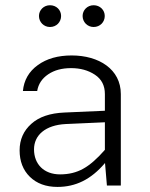

<svg xmlns="http://www.w3.org/2000/svg" viewBox="-20 -716 579 741"><path d="M446.3 -353C446.3 -448.7 361.8 -502 256.8 -502C203.6 -502 160.2 -489.7 126 -464.8C91.3 -439.9 72.3 -406.2 68.4 -364.7H123.5C127.9 -391.6 142.1 -413.1 166 -429.2C189.9 -445.3 219.2 -453.1 254.4 -453.1C289.6 -453.1 320.3 -444.8 346.2 -427.7C372.1 -410.6 384.8 -385.7 384.8 -353V-288.6L228.5 -281.7C173.3 -279.3 130.9 -265.1 101.1 -238.3C70.8 -211.4 55.7 -177.2 55.7 -135.7C55.7 -93.8 68.8 -59.6 95.2 -33.7C121.6 -7.8 157.2 5.4 201.7 5.4C271.5 5.4 331.1 -22.9 385.3 -86.9L392.6 0H446.3ZM111.3 -139.6C111.3 -194.3 155.3 -233.4 233.9 -237.3L384.8 -244.1V-137.7C355 -103.5 327.1 -79.1 301.3 -64.9C275.4 -50.3 245.6 -43 211.9 -43C149.4 -43 111.3 -82.5 111.3 -139.6ZM130.4 -654.3C130.4 -630.9 148.9 -611.8 172.9 -611.8C197.8 -611.8 215.8 -630.9 215.8 -654.3C215.8 -677.2 197.8 -695.8 172.9 -695.8C148.9 -695.8 130.4 -677.2 130.4 -654.3ZM298.8 -654.3C298.8 -630.9 317.4 -611.8 341.3 -611.8C366.2 -611.8 384.3 -630.9 384.3 -654.3C384.3 -677.2 366.2 -695.8 341.3 -695.8C317.4 -695.8 298.8 -677.2 298.8 -654.3Z"/></svg>

Font: Estedad Light
Style: Regular
Weight: 300
Designer: Amin Abedi
Version: Version 7.3